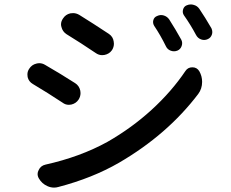

<svg xmlns="http://www.w3.org/2000/svg" viewBox="-20 -813 1040 865"><path d="M674.8 -696.3Q667 -709 670.9 -722.7Q674.8 -736.3 688.5 -741.2Q703.1 -748 718.3 -743.2Q733.4 -738.3 742.2 -725.6Q771.5 -679.7 796.9 -633.8Q803.7 -620.1 798.3 -605.5Q793 -590.8 779.3 -585Q764.6 -579.1 749.5 -584.5Q734.4 -589.8 727.5 -604.5Q703.1 -654.3 674.8 -696.3ZM808.6 -744.1Q800.8 -755.9 804.7 -770Q808.6 -784.2 821.3 -789.1Q830.1 -793 839.8 -793Q845.7 -793 852.5 -791Q868.2 -787.1 877.9 -773.4Q904.3 -734.4 932.6 -685.5Q936.5 -676.8 936.5 -668.9Q936.5 -663.1 934.6 -657.2Q929.7 -642.6 916 -636.7Q901.4 -629.9 886.2 -635.3Q871.1 -640.6 863.3 -655.3Q838.9 -701.2 808.6 -744.1ZM279.3 -659.2Q261.7 -670.9 256.8 -691.4Q254.9 -697.3 254.9 -703.1Q254.9 -716.8 263.7 -729.5Q275.4 -748 296.9 -752.9Q303.7 -753.9 309.6 -753.9Q323.2 -753.9 336.9 -746.1Q398.4 -708 470.7 -660.2Q489.3 -647.5 492.2 -626Q493.2 -621.1 493.2 -616.2Q493.2 -600.6 484.4 -586.9Q471.7 -569.3 450.2 -565.4Q445.3 -564.5 440.4 -564.5Q424.8 -564.5 411.1 -574.2Q344.7 -619.1 279.3 -659.2ZM243.2 29.3Q233.4 32.2 223.6 32.2Q208 32.2 193.4 25.4Q168.9 14.6 155.3 -8.8Q149.4 -18.6 149.4 -29.3Q149.4 -38.1 154.3 -46.9Q163.1 -66.4 184.6 -71.3Q341.8 -106.4 463.9 -173.8Q573.2 -236.3 663.1 -318.4Q752.9 -400.4 815.4 -493.2Q826.2 -509.8 846.7 -509.8Q846.7 -509.8 846.7 -509.8Q867.2 -509.8 877.9 -492.2Q890.6 -469.7 890.6 -444.3Q890.6 -413.1 873 -389.6Q734.4 -207 516.6 -80.1Q396.5 -10.7 243.2 29.3ZM127.9 -434.6Q109.4 -445.3 104.5 -465.8Q103.5 -471.7 103.5 -477.5Q103.5 -491.2 111.3 -502.9Q123 -521.5 143.6 -526.4Q150.4 -528.3 157.2 -528.3Q170.9 -528.3 183.6 -520.5Q252.9 -480.5 318.4 -438.5Q336.9 -426.8 341.8 -404.3Q342.8 -399.4 342.8 -393.6Q342.8 -377.9 334 -364.3Q322.3 -346.7 300.8 -341.8Q294.9 -340.8 290 -340.8Q274.4 -340.8 261.7 -350.6Q195.3 -394.5 127.9 -434.6Z"/></svg>

Font: Gen Jyuu GothicX Medium
Style: Regular
Weight: 500
Designer: Ryoko NISHIZUKA (kana &amp; ideographs); Paul D. Hunt (Latin, Greek &amp; Cyrillic); Wenlong ZHANG (bopomofo); Sandoll C
Version: Version 1.058.20140828